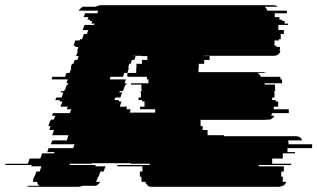

<svg xmlns="http://www.w3.org/2000/svg" viewBox="-122 -720 1223 740"><path d="M1081 -149H986V-134H1015V-129H968V-109H927V-89H1000V-84H875V-79H972V-59H962V-39H968V-27Q968 -22 967 -19H981Q977 -8 969 -4H966Q961 0 952 0H461Q452 0 447 -4H450Q442 -8 438 -19H424Q423 -22 423 -27V-39H417V-59H427V-79H330V-84H455V-89H382V-91H233V-89H147L146 -84H247L245 -79H285L277 -59H265L258 -39H256L251 -25L248 -19H264Q259 -10 248 -4H198Q194 -3 189 -1.5Q184 0 178 0H-7Q-15 0 -20 -4H30Q23 -8 21 -19H5V-22Q5 -26 6 -29Q7 -31 8 -34Q9 -37 10 -39H11Q13 -44 15 -49Q17 -54 18 -59H31Q34 -70 38 -79H-2L0 -84H-102Q-100 -88 -100 -89H-15Q-11 -98 -8 -109H33Q35 -114 37 -119Q39 -124 40 -129H86Q88 -133 88 -134H60Q62 -138 63 -141.5Q64 -145 65 -149H160Q162 -153 163 -156.5Q164 -160 165 -164H74L80 -179H135Q137 -184 139 -189Q141 -194 142 -199H79Q81 -204 83 -209Q85 -214 86 -219H68Q69 -223 70.5 -226.5Q72 -230 73 -234H64Q66 -239 68 -244Q70 -249 71 -254H72Q72 -255 74 -259H85L91 -274H78L82 -284H147L153 -299H135Q137 -301 137.5 -304Q138 -307 139 -309H111Q113 -314 115 -319Q117 -324 118 -329H107Q109 -333 109 -334H91L95 -344H115Q117 -349 119 -354Q121 -359 122 -364H112L114 -369H125Q125 -370 127 -374H129Q132 -385 136 -394H140L142 -399H134Q135 -403 136.5 -406.5Q138 -410 139 -414H77L80 -424H129Q130 -428 131.5 -431.5Q133 -435 134 -439H146Q150 -448 153 -459H150Q152 -463 153 -466.5Q154 -470 155 -474H161Q162 -478 163.5 -481.5Q165 -485 166 -489H176Q178 -493 179 -496.5Q180 -500 181 -504H171Q175 -513 178 -524H175Q177 -528 178 -531.5Q179 -535 180 -539H167Q167 -540 169 -544H161Q163 -549 165 -554Q167 -559 168 -564H185L187 -569H194Q198 -578 201 -589H213Q214 -593 215.5 -596.5Q217 -600 218 -604H197Q200 -615 204 -624H241Q241 -626 241.5 -627Q242 -628 242 -629H230L233 -639H224Q224 -640 226 -644H215Q216 -646 217 -649Q218 -652 219 -654H200Q202 -657 203 -660.5Q204 -664 205 -667V-669H253Q254 -671 255 -674Q256 -677 257 -679H181Q187 -688 197 -694H247Q256 -700 271 -700H931Q942 -700 948 -694H898Q905 -689 908 -679H983Q984 -677 984 -673V-669H937V-654H955V-644H966V-639H975V-629H988V-624H951V-604H972V-589H960V-569H953V-564H936V-544H943V-539H957V-532Q957 -530 956.5 -528Q956 -526 955 -524H959Q954 -505 933 -505H663V-504H686V-489H665V-474H644V-459H643V-442H891Q897 -442 903 -439H870Q880 -434 883 -424H958Q959 -421 959 -415V-414H965V-399H898V-394H938V-374H939V-369H935V-364H936V-344H927V-334H941V-329H950V-309H933V-299H991V-284H926Q926 -279 923 -274H936Q929 -262 918 -259H907Q904 -258 899 -258H651V-234H659V-219H678V-199H741V-195H1019Q1036 -195 1043 -179H988Q990 -176 990 -168V-164H1081ZM340 -309H368L365 -299H382L378 -286H476V-299H418V-309H435V-329H426V-334H412V-344H421V-364H420V-369H424V-374H423V-394H383V-399H450V-414H444V-424H369V-439H403V-459H404V-474H425V-489H446V-504H423V-505H391V-504H401L396 -489H386L382 -474H376L372 -459H375L369 -439H357L352 -424H304L301 -414H363L358 -399H366L365 -394H361L354 -374H353L351 -369H340L338 -364H349L342 -344H322L319 -334H337L336 -329H346Z"/></svg>

Font: Rubik Glitch
Style: Regular
Weight: 400
Designer: Hubert and Fischer, NaN
Foundry: Hubert and Fischer, NaN
Version: Version 2.200